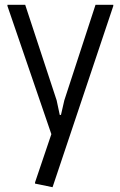

<svg xmlns="http://www.w3.org/2000/svg" viewBox="-20 -560 502 800"><path d="M126 205V200L194 -1L11 -535V-540H85L216 -142L229 -81H234L248 -142L378 -540H452V-535L199 220Z"/></svg>

Font: Encode Sans Compressed
Style: Regular
Weight: 400
Designer: Pablo Impallari, Andres Torresi
Foundry: Pablo Impallari, Andres Torresi
Version: Version 1.000; ttfautohint (v1.00) -l 8 -r 50 -G 200 -x 14 -